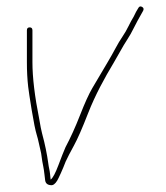

<svg xmlns="http://www.w3.org/2000/svg" viewBox="-20 -567 508 589"><path d="M71 -483C65.3 -483 62.5 -480 62.5 -474V-376C62.5 -349 63.8 -323.8 66.5 -300.5C67.8 -288.8 71.5 -264.8 77.4 -228.5C83.4 -192.2 88.4 -167.4 92.5 -154C95.2 -145.3 97.3 -136.8 99 -128.5C100.7 -120.2 102.3 -112.8 104 -106.5C105.7 -100.2 107 -92.9 107.9 -84.8C108.9 -76.6 110.4 -67.4 112.6 -57.1C114 -50.5 115.3 -41.8 116.5 -31C117.2 -25 117.8 -19.3 118.5 -14C119.8 -4.7 125.5 0.3 135.5 1C142.5 2.2 149.2 -2.5 155.5 -13C157.5 -16.3 161.2 -23.8 166.5 -35.5C171.8 -47.2 176.8 -59.2 181.5 -71.5C187.1 -83.8 195.6 -100.1 206.7 -120.3C217.8 -140.5 232.3 -173.4 250 -219C272.1 -275.8 300.8 -327.8 329.1 -375C335.1 -385 341.8 -396.7 349.1 -410C356.4 -423.3 363.6 -435.3 370.6 -446C377.6 -456.7 384.1 -468.2 390.1 -480.5C396.1 -492.8 405.8 -510.7 419.1 -534C421.8 -539.3 420.6 -543.3 415.6 -546C410.6 -548.7 406.8 -547.3 404.1 -542C399.8 -535.5 395.1 -526.8 390.1 -516C384.8 -507.3 379.4 -497.5 374.1 -486.5C368.8 -475.5 362.6 -464.8 355.6 -454.5C348.6 -444.2 341.4 -432.2 334.1 -418.5C326.8 -404.8 319.3 -391.6 311.7 -378.7C304.1 -365.9 287.9 -338.5 263.1 -296.5C252.7 -278.8 240.2 -251.3 225.6 -213.9C211 -176.5 196 -143.7 181 -115.5C175.3 -102.5 168 -84 159.1 -60.1C150.1 -36.1 142.3 -21.4 135.5 -16C135.5 -15 134.8 -20.8 133.5 -33.5C132.8 -39.8 132 -45 131 -49C130 -53 128.8 -60 127.5 -70C126.2 -80 123.8 -93.3 120.5 -110C117.8 -123.7 113.9 -139.7 109 -158C106.7 -166.7 103.8 -181 100.5 -201C86.5 -271 79.5 -329.3 79.5 -376V-474C79.5 -480 76.7 -483 71 -483Z"/></svg>

Font: Proton
Style: BkExt
Weight: 500
Version: Version 1.017